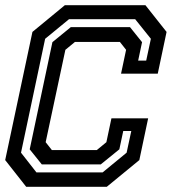

<svg xmlns="http://www.w3.org/2000/svg" viewBox="-20 -720 662 740"><path d="M81 0 0 -103 105 -597 230 -700H540.5L622 -597L588 -436H446.5L466 -528L442 -558.5H269L232 -528L156 -172L180 -141.5H353L390 -172L409.5 -264H551L517 -103L391.5 0ZM120.5 -55.5H375.5L468 -131.5L486 -215H455L440 -144.5L368.5 -86.5H141L94.5 -144.5L182 -557.5L253 -615.5H481L527.5 -557.5L512.5 -486.5H543.5L561.5 -570.5L501 -646H246L154 -570.5L61 -131.5Z"/></svg>

Font: Tourney SemiBold
Style: Italic
Weight: 600
Italic angle: -12°
Version: Version 1.015